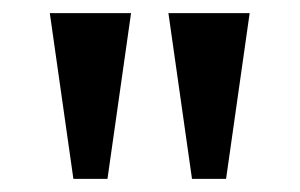

<svg xmlns="http://www.w3.org/2000/svg" viewBox="-20 -734 458 293"><path d="M92 -461 56 -714H180L144 -461ZM273 -461 237 -714H361L325 -461Z"/></svg>

Font: Noto Serif Hebrew Condensed SemiBold
Style: Regular
Weight: 600
Width: 3
Designer: Monotype Design Team
Foundry: Monotype Imaging Inc.
Version: Version 2.004; ttfautohint (v1.8.4.7-5d5b)